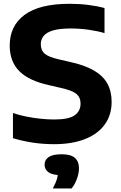

<svg xmlns="http://www.w3.org/2000/svg" viewBox="-20 -770 656 1038"><path d="M272 9.5Q212 9.5 155.5 0.8Q99 -8 50 -23V-159Q83.5 -147.5 122.2 -139.8Q161 -132 200 -128Q239 -124 272.5 -124Q352 -124 383.8 -146.8Q415.5 -169.5 415.5 -210Q415.5 -244 392 -263Q368.5 -282 303.5 -296L245.5 -309.5Q135.5 -333.5 84 -385.8Q32.5 -438 32.5 -523.5Q32.5 -630.5 113.2 -690Q194 -749.5 356.5 -749.5Q410.5 -749.5 458.8 -743.2Q507 -737 545 -726.5V-591Q507 -602.5 459 -609.2Q411 -616 363 -616Q302 -616 266.8 -605.5Q231.5 -595 216 -575.8Q200.5 -556.5 200.5 -531Q200.5 -498.5 221 -480.2Q241.5 -462 298.5 -449L357 -435.5Q437.5 -418 487.5 -389Q537.5 -360 560.5 -318Q583.5 -276 583.5 -219.5Q583.5 -148 546.2 -96.8Q509 -45.5 439.2 -18Q369.5 9.5 272 9.5ZM265.5 249Q283 216 289.2 192.8Q295.5 169.5 295.5 145L325.5 177H314Q264 177 242.5 161.5Q221 146 221 120.5Q221 94 243.2 79Q265.5 64 313.5 64Q362.5 64 384.8 83.5Q407 103 407 139Q407 165.5 396.2 195.8Q385.5 226 367 249Z"/></svg>

Font: Encode Sans SC SemiExpanded
Style: Bold
Weight: 700
Width: 6
Designer: Multiple Designers
Foundry: Impallari Type
Version: Version 3.002